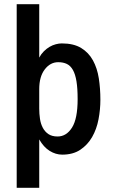

<svg xmlns="http://www.w3.org/2000/svg" viewBox="-20 -746 540 920"><path d="M278 -5Q247 -5 218 -23Q189 -41 168 -78V154H60V-726H168V-470Q177 -487 190 -500Q203 -513 217.5 -521.5Q232 -530 247.5 -534Q263 -538 276 -538Q333 -538 369 -516Q405 -494 425.5 -456.5Q446 -419 453.5 -370.5Q461 -322 461 -268Q461 -221 452 -174Q443 -127 421.5 -89.5Q400 -52 365 -28.5Q330 -5 278 -5ZM168 -225Q168 -201 171.5 -177Q175 -153 185 -134Q195 -115 212 -103.5Q229 -92 256 -92Q298 -92 325 -134.5Q352 -177 352 -271Q352 -322 346.5 -356Q341 -390 329.5 -410.5Q318 -431 300.5 -439.5Q283 -448 259 -448Q221 -448 194.5 -413.5Q168 -379 168 -319Z"/></svg>

Font: D2Coding ligature
Style: Bold
Weight: 700
Monospace: yes
Designer: Yong-Rak Park; Jeong-Hwan Yoon; Sang-Min Lee;
Foundry: NHN Corporation
Version: Version 1.3.2; Build 20180524